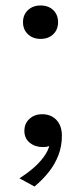

<svg xmlns="http://www.w3.org/2000/svg" viewBox="-20 -532 301 701"><path d="M128 -390Q100 -390 82 -407Q64 -424 64 -451Q64 -478 82 -495Q100 -512 128 -512Q157 -512 174.5 -495Q192 -478 192 -451Q192 -424 174.5 -407Q157 -390 128 -390ZM106 149 51 119Q84 98 108 76Q132 54 146.5 31Q161 8 163 -16Q164 -19 166 -21Q168 -23 170 -23Q172 -23 175 -22.5Q178 -22 181 -19Q178 -11 171.5 -5.5Q165 0 156.5 2.5Q148 5 137 5Q108 5 88.5 -11Q69 -27 69 -54Q69 -81 87.5 -98Q106 -115 134 -115Q155 -115 171 -106Q187 -97 196.5 -79.5Q206 -62 206 -36Q206 1 193.5 34Q181 67 158.5 95.5Q136 124 106 149Z"/></svg>

Font: Roboto Serif 72pt
Style: Regular
Weight: 400
Designer: Greg Gazdowicz
Foundry: Commercial Type
Version: Version 1.008